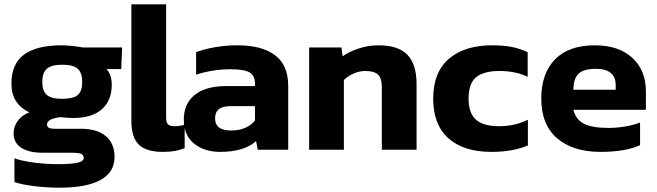

<svg xmlns="http://www.w3.org/2000/svg" viewBox="-20 -694 3045 890"><path d="M47 150V40Q85 53 140.5 60Q196 67 246 67Q309 67 338.5 60.5Q368 54 368 38Q368 24 356 19Q344 14 309 14H178Q114 14 78.5 -9Q43 -32 43 -76Q43 -107 62 -133.5Q81 -160 116 -173Q74 -194 53.5 -226.5Q33 -259 33 -307Q33 -398 91.5 -441Q150 -484 267 -484Q289 -484 318.5 -480.5Q348 -477 364 -474H546L542 -374H473Q498 -349 498 -300Q498 -229 452.5 -188Q407 -147 319 -147Q297 -147 261 -151Q198 -144 198 -117Q198 -106 207 -101.5Q216 -97 236 -97H357Q430 -97 470.5 -63Q511 -29 511 34Q511 104 446.5 140Q382 176 255 176Q199 176 140.5 169Q82 162 47 150ZM361 -314Q361 -357 340 -375.5Q319 -394 268 -394Q219 -394 197.5 -375.5Q176 -357 176 -314Q176 -273 196.5 -254.5Q217 -236 268 -236Q320 -236 340.5 -253.5Q361 -271 361 -314Z M589 -133V-674H750V-149Q750 -126 759 -117.5Q768 -109 788 -109Q815 -109 836 -116V-7Q812 2 789.5 6Q767 10 735 10Q657 10 623 -24Q589 -58 589 -133Z M832 -139Q832 -213 882.5 -254Q933 -295 1030 -295H1162V-306Q1162 -343 1137.5 -358Q1113 -373 1048 -373Q967 -373 889 -348V-452Q925 -466 976 -475Q1027 -484 1081 -484Q1194 -484 1255 -438Q1316 -392 1316 -296V0H1175L1167 -40Q1112 10 1000 10Q927 10 879.5 -28.5Q832 -67 832 -139ZM1162 -135V-202H1048Q1012 -202 994.5 -188Q977 -174 977 -145Q977 -89 1051 -89Q1123 -89 1162 -135Z M1413 -474H1563L1568 -433Q1599 -455 1643.5 -469.5Q1688 -484 1735 -484Q1826 -484 1868.5 -440Q1911 -396 1911 -304V0H1750V-291Q1750 -331 1732.5 -348Q1715 -365 1672 -365Q1646 -365 1619 -353Q1592 -341 1574 -323V0H1413Z M1988 -237Q1988 -359 2061 -421.5Q2134 -484 2261 -484Q2313 -484 2351.5 -476.5Q2390 -469 2426 -452V-338Q2370 -365 2295 -365Q2222 -365 2187 -336Q2152 -307 2152 -237Q2152 -170 2186 -139.5Q2220 -109 2294 -109Q2367 -109 2427 -139V-20Q2358 10 2258 10Q2129 10 2058.5 -53Q1988 -116 1988 -237Z M2489 -237Q2489 -353 2552.5 -418.5Q2616 -484 2737 -484Q2848 -484 2911 -426Q2974 -368 2974 -270V-185H2638Q2649 -139 2688 -120Q2727 -101 2800 -101Q2839 -101 2879.5 -108Q2920 -115 2947 -126V-21Q2879 10 2763 10Q2636 10 2562.5 -53Q2489 -116 2489 -237ZM2834 -278V-299Q2834 -375 2742 -375Q2685 -375 2661.5 -352Q2638 -329 2638 -278Z"/></svg>

Font: Kanit SemiBold
Style: Regular
Weight: 600
Designer: Katatrad Team
Foundry: CadsonDemak
Version: Version 1.030